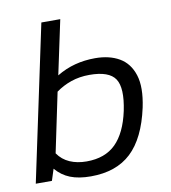

<svg xmlns="http://www.w3.org/2000/svg" viewBox="-78 -742 731 820"><g transform="rotate(-10 287.5 -332.0)"><path d="M251 10Q198 10 161.5 -4.5Q125 -19 99 -50L83 0H13L156 -674H238L188 -439Q226 -462 267.5 -473Q309 -484 355 -484Q417 -484 460 -459Q503 -434 520 -380.5Q537 -327 519 -241Q491 -112 426 -51Q361 10 251 10ZM244 -56Q324 -56 370.5 -102Q417 -148 437 -241Q457 -338 430.5 -378Q404 -418 319 -418Q276 -418 239.5 -405.5Q203 -393 173 -371L119 -113Q139 -84 171 -70Q203 -56 244 -56Z"/></g></svg>

Font: Kanit Light
Style: Italic
Weight: 300
Italic angle: -12°
Designer: Katatrad Team
Foundry: CadsonDemak
Version: Version 2.000; ttfautohint (v1.8.3)